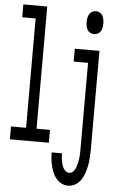

<svg xmlns="http://www.w3.org/2000/svg" viewBox="-62 -777 625 1041"><g transform="rotate(5 250.0 -256.0)"><path d="M13 0V-70H95V-665H22V-735H152V-70H225V0ZM418 -608Q407 -608 397 -613Q387 -618 381.5 -627.5Q376 -637 374 -648Q372 -659 372 -670Q372 -681 374 -692Q376 -703 381.5 -712.5Q387 -722 397 -727.5Q407 -733 418 -733Q428 -733 438 -727.5Q448 -722 453.5 -712.5Q459 -703 461 -692Q463 -681 463 -670Q463 -659 461 -648Q459 -637 453.5 -627.5Q448 -618 438 -613Q428 -608 418 -608ZM349 223Q330 223 313 214.5Q296 206 284.5 192Q273 178 265.5 160.5Q258 143 253.5 125Q249 107 247 88.5Q245 70 245 51H301Q301 62 302 72Q303 82 304.5 92Q306 102 309 112Q312 122 317 131Q322 140 330.5 146.5Q339 153 349 153Q362 153 371 143Q380 133 384.5 121Q389 109 392 96.5Q395 84 396.5 71Q398 58 398.5 45.5Q399 33 399 20V-450H321V-520H455V20Q455 41 453.5 62.5Q452 84 448 104.5Q444 125 437.5 145Q431 165 419 183Q407 201 388.5 212Q370 223 349 223Z"/></g></svg>

Font: Zed Mono
Style: Regular
Weight: 400
Monospace: yes
Designer: Belleve Invis
Foundry: Belleve Invis
Version: Version 1.0.0; ttfautohint (v1.8.4)